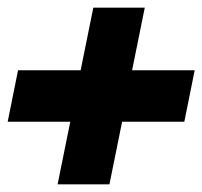

<svg xmlns="http://www.w3.org/2000/svg" viewBox="-21 -529 527 500"><path d="M129 -49 162 -212H-1L26 -346H189L222 -509H356L323 -346H486L459 -212H297L264 -49Z"/></svg>

Font: Piazzolla SC Black
Style: Italic
Weight: 900
Italic angle: -11.3°
Designer: Juan Pablo del Peral
Foundry: Huerta Tipografica
Version: Version 1.330